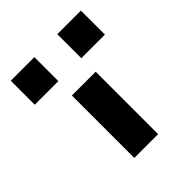

<svg xmlns="http://www.w3.org/2000/svg" viewBox="-143 -538 633 633"><g transform="rotate(-45 173.5 -222.0)"><path d="M118 12V-279H229V12ZM10 -344V-456H120V-344ZM227 -344V-456H337V-344Z"/></g></svg>

Font: Pixelify Sans Medium
Style: Regular
Weight: 500
Designer: Stefie Justprince
Foundry: Typecalism Foundryline
Version: Version 1.000;February 13, 2025;FontCreator 15.0.0.3015 64-b